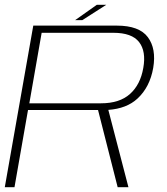

<svg xmlns="http://www.w3.org/2000/svg" viewBox="-21 -782 696 802"><path d="M-1 0 118 -675H467Q560.5 -675 596.5 -626.8Q632.5 -578.5 619 -498.5Q605 -418 553 -370Q508 -328.5 431.5 -323L515.5 0H470.5L388.5 -322.5H96L39.5 0ZM101.5 -350.5H401Q478.5 -350.5 522 -389.5Q565.5 -428.5 577.5 -498Q590 -567.5 560 -606.2Q530 -645 452.5 -645H153ZM293 -698 383.5 -762H423L323 -698Z"/></svg>

Font: Anybody ExtraExpanded ExtraLight
Style: Italic
Weight: 200
Width: 8
Italic angle: -10°
Designer: Tyler Finck
Foundry: Etcetera Type Company
Version: Version 1.010; ttfautohint (v1.8.3) -l 8 -r 50 -G 200 -x 14 